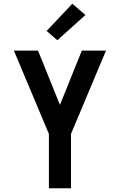

<svg xmlns="http://www.w3.org/2000/svg" viewBox="-20 -1005 640 1025"><path d="M241 0V-290L54 -735H183L300 -445L417 -735H546L359 -290V0ZM286 -790 229 -840 366 -985 436 -925Z"/></svg>

Font: Iosevka Aile
Style: Bold
Weight: 700
Designer: Belleve Invis
Foundry: Belleve Invis
Version: Version 28.0.1; ttfautohint (v1.8.4)